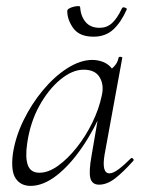

<svg xmlns="http://www.w3.org/2000/svg" viewBox="-20 -595 472 628"><path d="M80 13Q48 13 31.5 -11Q15 -35 22 -91Q30 -146 56.5 -200.5Q83 -255 120.5 -300Q158 -345 200.5 -372Q243 -399 282 -399Q300 -399 317 -392.5Q334 -386 346 -371Q358 -356 360 -332L322 -357Q333 -359 349 -373.5Q365 -388 368 -407Q370 -410 375.5 -409Q381 -408 380 -406L322 -89Q312 -28 338 -28Q350 -28 368 -41.5Q386 -55 408 -77Q411 -80 415 -76Q419 -72 416 -69Q383 -32 356.5 -11.5Q330 9 304 9Q281 9 275.5 -12.5Q270 -34 280 -89L304 -229L320 -246Q289 -172 248.5 -113Q208 -54 164.5 -20.5Q121 13 80 13ZM109 -30Q138 -30 169.5 -52.5Q201 -75 230.5 -112Q260 -149 282 -194Q304 -239 313 -283Q321 -318 305.5 -343Q290 -368 251 -367Q215 -366 176.5 -334Q138 -302 108.5 -248.5Q79 -195 69 -127Q62 -80 71 -55Q80 -30 109 -30ZM286 -475Q240 -475 220 -502.5Q200 -530 200 -559Q200 -564 206.5 -567.5Q213 -571 221 -573Q229 -575 235.5 -575Q242 -575 242 -572Q244 -542 260 -523Q276 -504 306 -504Q329 -504 346 -519Q363 -534 379 -568Q382 -573 389 -570Q396 -567 395 -565Q376 -522 350.5 -498.5Q325 -475 286 -475Z"/></svg>

Font: Cormorant Garamond Light Light
Style: Italic
Weight: 300
Italic angle: -10°
Version: Version 4.001